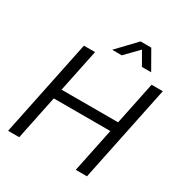

<svg xmlns="http://www.w3.org/2000/svg" viewBox="-210 -1096 1195 1254"><g transform="rotate(30 387.5 -469.0)"><path d="M29.4 0 180.4 -729H264.3L113.3 0ZM539.7 0 690.7 -729H775.3L624.3 0ZM147.7 -332.3 167.3 -407.1H654L641.4 -332.3ZM353.6 -798.1 486.9 -937.9H567.7L647.6 -798.1H578L521.7 -896.3L426 -798.1Z"/></g></svg>

Font: Mona Sans ExtraLight
Style: Italic
Weight: 200
Italic angle: -11.6951°
Designer: Deni Anggara
Foundry: GitHub
Version: Version 2.000